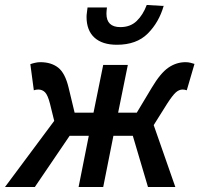

<svg xmlns="http://www.w3.org/2000/svg" viewBox="-52 -752 802 772"><path d="M-32 0 166 -266 149 -335Q140 -370 129 -381Q118 -392 102 -392Q93 -392 84 -389L70 -494Q78 -497 89 -499.5Q100 -502 110 -502Q154 -502 182 -480Q210 -458 224 -399L248 -299H324L363 -491H462L423 -299H498L558 -399Q593 -458 625 -480Q657 -502 694 -502Q705 -502 714.5 -499.5Q724 -497 730 -495L699 -389Q690 -392 682 -392Q668 -392 655 -380.5Q642 -369 620 -335L566 -249L653 0H543L482 -206H404L363 0H264L305 -206H228L88 0ZM418 -572Q359 -572 327.5 -601Q296 -630 296 -684Q296 -692 297.5 -702Q299 -712 300 -722H378Q377 -713 376.5 -707.5Q376 -702 376 -697Q376 -643 432 -643Q472 -643 497.5 -667.5Q523 -692 538 -732L606 -728Q587 -662 542 -617Q497 -572 418 -572Z"/></svg>

Font: Source Sans 3 Semibold
Style: Italic
Weight: 600
Italic angle: -11°
Designer: Paul D. Hunt
Foundry: Adobe
Version: Version 3.052;hotconv 1.1.0;makeotfexe 2.6.0